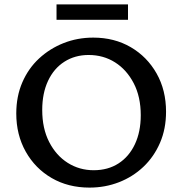

<svg xmlns="http://www.w3.org/2000/svg" viewBox="-20 -841 828 873"><path d="M387 12Q290 12 215 -31.5Q140 -75 97 -151.5Q54 -228 54 -325Q54 -403 81.5 -466.5Q109 -530 157.5 -575Q206 -620 269 -645Q332 -670 404 -670Q500 -670 574.5 -626.5Q649 -583 692 -507Q735 -431 735 -333Q735 -255 707.5 -191.5Q680 -128 632 -82.5Q584 -37 521 -12.5Q458 12 387 12ZM406 -67Q471 -67 519 -98Q567 -129 593.5 -185.5Q620 -242 620 -317Q620 -401 588 -462.5Q556 -524 503 -557.5Q450 -591 383 -591Q321 -591 273 -560.5Q225 -530 198.5 -473.5Q172 -417 172 -341Q172 -257 203.5 -195.5Q235 -134 288 -100.5Q341 -67 406 -67ZM237 -751V-821H562V-751Z"/></svg>

Font: Ysabeau Office SemiBold
Style: Regular
Weight: 600
Designer: Christian Thalmann (Catharsis Fonts)
Version: Version 2.001;gftools[0.9.30]; featfreeze: tnum,lnum,ss02